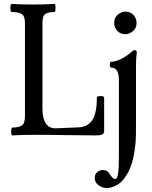

<svg xmlns="http://www.w3.org/2000/svg" viewBox="-20 -686 774 977"><path d="M43 3Q39 3 37.5 -7Q36 -17 37.5 -27Q39 -37 43 -37Q75 -37 91 -47.5Q107 -58 107 -95V-569Q107 -605 90 -615Q73 -625 39 -625Q35 -625 33.5 -635.5Q32 -646 33.5 -656Q35 -666 39 -666Q93 -663 148 -663Q201 -663 258 -666Q261 -666 262 -656Q263 -646 262 -635.5Q261 -625 258 -625Q226 -625 211 -615Q196 -605 196 -569V-134Q196 -86 212 -59.5Q228 -33 263 -33L382 -38Q429 -41 451 -77Q473 -113 473 -189Q473 -195 482 -196.5Q491 -198 500.5 -196.5Q510 -195 510 -189V-23Q510 -7 501.5 -2Q493 3 467 3Q389 3 310.5 1.5Q232 0 153 0Q98 0 43 3ZM618 -512Q592 -512 576.5 -529.5Q561 -547 561 -569Q561 -596 579.5 -611.5Q598 -627 618 -627Q644 -627 659.5 -609.5Q675 -592 675 -569Q675 -543 656.5 -527.5Q638 -512 618 -512ZM523 271Q501 271 481.5 256.5Q462 242 462 220Q462 200 475.5 189.5Q489 179 503 179Q527 179 540 202Q549 216 555 220.5Q561 225 566 225Q576 225 580.5 199Q585 173 585 117V-279Q585 -342 546 -342Q541 -342 539.5 -349.5Q538 -357 539.5 -364.5Q541 -372 546 -372Q568 -372 595.5 -385.5Q623 -399 648 -421Q654 -427 659 -429Q664 -431 667 -431Q676 -431 676 -417Q673 -394 672.5 -374Q672 -354 672 -336V-54Q672 -23 671.5 7.5Q671 38 667 64Q662 108 651.5 143Q641 178 623 206Q603 240 575 255.5Q547 271 523 271Z"/></svg>

Font: Junicode Two Beta Condensed Medium
Style: Regular
Weight: 500
Width: 3
Designer: Peter S. Baker
Foundry: Briery Creek Software
Version: Version 1.053; ttfautohint (v1.8.4)